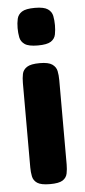

<svg xmlns="http://www.w3.org/2000/svg" viewBox="-53 -749 348 789"><g transform="rotate(-5 121.0 -354.5)"><path d="M121 9Q84 9 68.5 -1.5Q53 -12 49.5 -29.5Q46 -47 46 -66V-415Q46 -435 49.5 -452Q53 -469 69 -479.5Q85 -490 122 -490Q158 -490 173.5 -479Q189 -468 192.5 -451Q196 -434 196 -413V-65Q196 -46 192.5 -28.5Q189 -11 173.5 -1Q158 9 121 9ZM121 -563Q83 -563 67 -574Q51 -585 47.5 -603Q44 -621 44 -641Q44 -662 48 -679.5Q52 -697 68 -707.5Q84 -718 122 -718Q159 -718 175 -707Q191 -696 194.5 -678Q198 -660 198 -640Q198 -620 194.5 -602Q191 -584 175 -573.5Q159 -563 121 -563Z"/></g></svg>

Font: Fredoka Light SemiBold
Style: Regular
Weight: 600
Version: Version 2.001